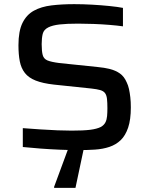

<svg xmlns="http://www.w3.org/2000/svg" viewBox="-20 -716 720 926"><path d="M358 8Q317 8 269 6Q221 4 175 0.5Q129 -3 90 -7V-98Q130 -95 173.5 -92Q217 -89 257 -87.5Q297 -86 325 -86Q382 -86 414.5 -90Q447 -94 467 -104Q482 -113 488.5 -126Q495 -139 496.5 -156.5Q498 -174 498 -194Q498 -221 496 -239Q494 -257 486.5 -267Q479 -277 463.5 -281.5Q448 -286 421 -289L240 -308Q186 -314 152 -327.5Q118 -341 100 -364Q82 -387 75.5 -420Q69 -453 69 -498Q69 -566 88.5 -605.5Q108 -645 143.5 -664.5Q179 -684 228.5 -690Q278 -696 338 -696Q380 -696 424 -693.5Q468 -691 507.5 -687Q547 -683 573 -678V-589Q545 -593 508 -596Q471 -599 431.5 -600.5Q392 -602 357 -602Q301 -602 267 -598Q233 -594 213 -584Q191 -573 186 -552.5Q181 -532 181 -503Q181 -469 186 -450.5Q191 -432 209 -424.5Q227 -417 266 -412L449 -393Q483 -390 510.5 -383Q538 -376 558.5 -361.5Q579 -347 591 -319Q598 -305 602 -287Q606 -269 608.5 -247Q611 -225 611 -198Q611 -139 598 -100.5Q585 -62 562 -40Q539 -18 507.5 -7.5Q476 3 438 5.5Q400 8 358 8ZM241 190V185L316 -18H387V-13L344 190Z"/></svg>

Font: Saira SemiExpanded Medium
Style: Regular
Weight: 500
Width: 6
Designer: Hector Gatti with collaboration of the Omnibus-Type team
Foundry: Omnibus-Type
Version: Version 1.101